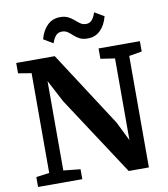

<svg xmlns="http://www.w3.org/2000/svg" viewBox="-101 -1048 992 1133"><g transform="rotate(-10 395.0 -482.0)"><path d="M113.5 -70V-668Q94 -671 74 -674.2Q54 -677.5 34.5 -681V-743H265.5L557 -293L613.5 -178.5V-668L528 -681V-743H775.5V-681L698.5 -668V0H577.5L268 -472.5L198 -605.5V-70L299.5 -59.5V0H34.5V-59.5ZM476 -812Q446.5 -812 427.5 -822Q408.5 -832 394.5 -845.2Q380.5 -858.5 366.2 -868.5Q352 -878.5 332 -878.5Q308 -878.5 294.2 -862Q280.5 -845.5 272 -819L215 -853Q229 -905 259.8 -934.8Q290.5 -964.5 335.5 -964.5Q365 -964.5 384.2 -954.5Q403.5 -944.5 418 -931.5Q432.5 -918.5 446.8 -908.5Q461 -898.5 480 -898Q503 -897.5 517 -914.2Q531 -931 539 -957.5L596 -924Q582 -871 551.5 -841.5Q521 -812 476 -812Z"/></g></svg>

Font: Merriweather
Style: Bold
Weight: 700
Designer: Eben Sorkin
Foundry: Eben Sorkin
Version: Version 2.100; ttfautohint (v1.7.19-72a1) -l 8 -r 50 -G 200 